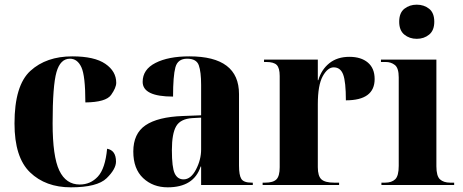

<svg xmlns="http://www.w3.org/2000/svg" viewBox="-20 -791 1979 821"><path d="M283 10Q396 10 436 -29Q476 -68 476 -100Q476 -148 438 -155Q430 -70 398.5 -36Q367 -2 321 -2Q262 -2 233.5 -62Q205 -122 205 -264Q205 -425 221.5 -482.5Q238 -540 279 -540Q311 -540 328 -503.5Q345 -467 345 -353Q433 -354 455 -385Q477 -416 477 -437Q477 -486 430.5 -518Q384 -550 289 -550Q178 -550 110 -488Q42 -426 42 -263Q42 -118 108.5 -54Q175 10 283 10Z M697 10Q809 10 838 -79H840V0H1061V-10H1056Q1022 -10 1012 -26Q1002 -42 1002 -83V-389Q1002 -550 790 -550Q700 -550 645 -522Q590 -494 590 -441Q590 -378 720 -378Q720 -466 730 -503Q740 -540 780 -540Q820 -540 830 -512Q840 -484 840 -428V-298L762 -295Q655 -291 602.5 -255.5Q550 -220 550 -143Q550 -69 592 -29.5Q634 10 697 10ZM765 -24Q739 -24 727 -49.5Q715 -75 715 -149Q715 -220 733.5 -251.5Q752 -283 803 -286L840 -288V-152Q840 -108 818 -66Q796 -24 765 -24Z M1103 0H1430V-10H1409Q1370 -10 1354.5 -24Q1339 -38 1339 -76V-345Q1339 -427 1360 -465Q1381 -503 1407 -503Q1436 -503 1447.5 -472Q1459 -441 1459 -362Q1582 -362 1582 -453Q1582 -499 1553 -523.5Q1524 -548 1474 -548Q1422 -548 1388 -520.5Q1354 -493 1341 -448H1339V-536H1109V-526H1118Q1151 -526 1163.5 -513Q1176 -500 1176 -466V-76Q1176 -38 1162 -24Q1148 -10 1114 -10H1103Z M1762 -625Q1793 -625 1815 -643Q1837 -661 1837 -698Q1837 -736 1815 -753.5Q1793 -771 1762 -771Q1731 -771 1709 -753.5Q1687 -736 1687 -698Q1687 -661 1709 -643Q1731 -625 1762 -625ZM1611 0H1922V-10H1905Q1877 -10 1861.5 -24Q1846 -38 1846 -80V-536H1609V-526H1629Q1652 -526 1668.5 -513Q1685 -500 1685 -460V-82Q1685 -39 1670 -24.5Q1655 -10 1627 -10H1611Z"/></svg>

Font: Noto Serif Display SemiCondensed Extra
Style: Regular
Weight: 800
Width: 4
Designer: Monotype Design Team
Foundry: Monotype Imaging Inc.
Version: Version 1.900